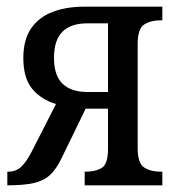

<svg xmlns="http://www.w3.org/2000/svg" viewBox="-20 -556 533 576"><path d="M2 0V-41H5Q28 -41 43.5 -55.5Q59 -70 75 -101L148 -244Q104 -257 77 -289Q50 -321 50 -382Q50 -437 73.5 -471Q97 -505 138.5 -520.5Q180 -536 232 -536H467V-495H461Q432 -495 412.5 -482.5Q393 -470 393 -423V-113Q393 -66 412.5 -53.5Q432 -41 461 -41H467V0H234V-41H238Q267 -41 285.5 -52.5Q304 -64 304 -109V-230H237L164 -80Q149 -49 130.5 -31.5Q112 -14 82 -7Q52 0 2 0ZM242 -280H304V-486H242Q193 -486 167.5 -461Q142 -436 142 -382Q142 -329 168 -304.5Q194 -280 242 -280Z"/></svg>

Font: Noto Serif Condensed
Style: Regular
Weight: 400
Width: 3
Designer: Monotype Design Team
Foundry: Monotype Imaging Inc.
Version: Version 2.013; ttfautohint (v1.8.4.7-5d5b)